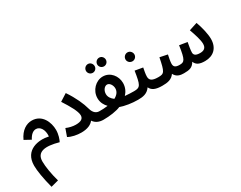

<svg xmlns="http://www.w3.org/2000/svg" viewBox="-114 -1299 2909 2317"><g transform="rotate(-30 1341.0 -140.0)"><path d="M72 392 178 364C148 260 129 147 129 73C129 -61 247 -75 426 -25C441 -51 463 -111 463 -176C463 -281 407 -420 263 -420C191 -420 112 -378 62 -267L150 -219C180 -277 216 -306 256 -306C312 -306 357 -243 348 -150C220 -179 17 -154 17 67C17 137 36 254 72 392Z M702 -110C660 -110 611 -121 571 -139L534 -35C579 -8 653 6 712 6C801 6 855 -22 884 -61C915 -14 965 5 1021 5C1064 5 1088 -20 1088 -54C1088 -85 1070 -109 1030 -109C992 -109 951 -128 931 -203C911 -279 864 -387 786 -502L685 -438C752 -335 809 -235 809 -180C809 -135 779 -110 702 -110Z M1192 -550C1225 -550 1251 -577 1251 -610C1251 -644 1225 -672 1192 -672C1158 -672 1131 -644 1131 -610C1131 -577 1158 -550 1192 -550ZM1348 -550C1381 -550 1407 -577 1407 -610C1407 -643 1381 -671 1348 -671C1314 -671 1287 -643 1287 -610C1287 -577 1314 -550 1348 -550Z M1021 5C1109 5 1202 -8 1261 -33C1326 -9 1419 5 1502 5C1545 5 1569 -21 1569 -54C1569 -85 1551 -109 1512 -109C1476 -109 1430 -111 1386 -115C1422 -153 1446 -202 1446 -263C1446 -359 1376 -452 1271 -452C1175 -452 1086 -365 1086 -256C1086 -194 1114 -149 1146 -116C1111 -111 1071 -108 1031 -109ZM1199 -249C1199 -299 1232 -342 1268 -342C1305 -342 1333 -294 1333 -253C1333 -207 1305 -172 1259 -148C1224 -174 1199 -207 1199 -249Z M1676 -431C1709 -431 1737 -458 1737 -492C1737 -526 1709 -555 1676 -555C1641 -555 1613 -526 1613 -492C1613 -458 1641 -431 1676 -431Z M1502 5C1567 5 1631 -2 1676 -68C1699 -17 1749 5 1841 5C1884 5 1907 -20 1907 -54C1907 -85 1890 -109 1850 -109C1755 -109 1733 -139 1733 -185C1733 -220 1744 -269 1750 -302L1641 -321C1612 -136 1601 -109 1512 -109Z M1840 5C1914 5 1972 -4 2012 -62C2041 -4 2094 5 2142 5C2218 5 2262 -4 2297 -66C2317 -14 2361 5 2437 5C2551 5 2631 -64 2631 -193C2631 -261 2605 -368 2576 -446L2462 -409C2492 -325 2519 -241 2519 -189C2519 -131 2487 -109 2433 -109C2366 -109 2349 -134 2349 -164C2349 -195 2360 -258 2368 -300L2259 -318C2231 -123 2212 -109 2146 -109C2085 -109 2068 -132 2068 -169C2069 -205 2079 -250 2087 -289L1981 -311C1944 -124 1932 -109 1850 -109Z"/></g></svg>

Font: Noto Sans Arabic SemCond SemBd
Style: Regular
Weight: 600
Width: 4
Designer: Monotype Design Team, Nadine Chahine, Nizar Qandah and Khaled Hosny
Foundry: Monotype Imaging Inc.
Version: Version 2.012